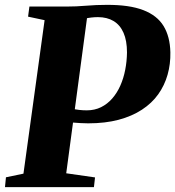

<svg xmlns="http://www.w3.org/2000/svg" viewBox="-34 -770 721 790"><path d="M-13.5 0 -9.5 -40.5 62.5 -55.5 149.5 -687 81.5 -701.5 87 -743H238.5Q280 -743 320.8 -746.5Q361.5 -750 405 -750Q498 -750.5 555.2 -728.5Q612.5 -706.5 639 -663Q665.5 -619.5 667 -555Q668 -506.5 655.5 -462.5Q643 -418.5 617 -382Q591 -345.5 550.2 -318.8Q509.5 -292 454.2 -277.2Q399 -262.5 328.5 -262.5Q315 -262.5 297.5 -263.5Q280 -264.5 264.5 -265.8Q249 -267 240.5 -268.5L239.5 -327Q250.5 -324.5 263.2 -322Q276 -319.5 291.2 -317.8Q306.5 -316 323 -316Q355.5 -316 381.8 -329Q408 -342 428 -365Q448 -388 461.2 -418Q474.5 -448 481.2 -482.8Q488 -517.5 488.5 -554Q488.5 -603 474.2 -635.2Q460 -667.5 433.2 -683.5Q406.5 -699.5 369 -699.5Q356 -699.5 342.5 -698Q329 -696.5 314.2 -693.2Q299.5 -690 282.5 -684L328 -725.5L238.5 -57L357 -40L352.5 0Z"/></svg>

Font: Merriweather 60pt Black
Style: Italic
Weight: 900
Italic angle: -7.8°
Version: Version 2.101